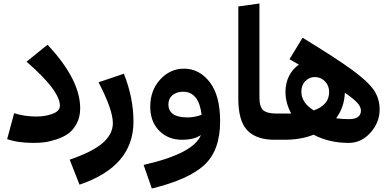

<svg xmlns="http://www.w3.org/2000/svg" viewBox="-20 -800 2242 1099"><path d="M174 18Q80 18 21 -4L61 -152Q120 -133 188 -133Q238 -133 280.5 -148.5Q323 -164 323 -195Q323 -281 132 -447L252 -544Q439 -345 439 -180Q439 -130 418.5 -92Q398 -54 369 -34Q340 -14 301 -1.5Q262 11 232.5 14.5Q203 18 174 18Z M435 257 379 114Q512 68 569 17.5Q626 -33 626 -95Q626 -172 544 -329L689 -378Q744 -240 744 -104Q744 153 435 257Z M1033 -407Q1121 -407 1180.5 -330Q1240 -253 1240 -106Q1240 61 1149.5 144.5Q1059 228 849 279L802 144Q1088 79 1130 -27Q1091 0 1022 0Q942 0 891 -52Q840 -104 840 -189Q840 -283 897 -345Q954 -407 1033 -407ZM944 -203Q944 -128 1053 -128Q1095 -128 1134 -143Q1118 -275 1028 -275Q991 -275 967.5 -255.5Q944 -236 944 -203Z M1344 -237V-763L1465 -780V-242Q1465 -187 1487.5 -168.5Q1510 -150 1564 -150L1571 -68L1551 0Q1448 0 1396 -53.5Q1344 -107 1344 -237Z M1712 -584Q1907 -465 1997.5 -398.5Q2088 -332 2120.5 -283.5Q2153 -235 2153 -173Q2153 -99 2100.5 -40.5Q2048 18 1976 18Q1864 18 1775 -29Q1703 0 1607 0H1551L1531 -65L1563 -150H1647Q1614 -211 1614 -274Q1614 -324 1634.5 -365Q1655 -406 1691 -430L1637 -461ZM1776 -168Q1864 -199 1864 -273Q1864 -310 1840 -334.5Q1816 -359 1782 -359Q1751 -359 1728 -336Q1705 -313 1705 -275Q1705 -212 1776 -168ZM1976 -118Q2046 -118 2046 -167Q2046 -187 2027 -209.5Q2008 -232 1954 -269Q1951 -187 1904 -123Q1942 -118 1976 -118Z"/></svg>

Font: FiraGO
Style: Bold
Weight: 700
Designer: bBox Type
Foundry: bBox Type GmbH
Version: Version 1.001;PS 001.001;hotconv 1.0.88;makeotf.lib2.5.64775